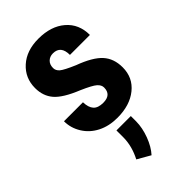

<svg xmlns="http://www.w3.org/2000/svg" viewBox="-243 -610 940 940"><g transform="rotate(-45 227.0 -140.5)"><path d="M284.2 -141.6Q284.2 -159.2 267.3 -174.1Q250.5 -189 192.4 -214.4Q106.9 -249 75 -286.1Q43 -323.2 43 -378.4Q43 -447.8 93 -492.9Q143.1 -538.1 225.6 -538.1Q312.5 -538.1 364.7 -493.2Q417 -448.2 417 -372.6H278.8Q278.8 -437 225.1 -437Q203.1 -437 189 -423.3Q174.8 -409.7 174.8 -385.3Q174.8 -367.7 190.4 -354.2Q206.1 -340.8 264.2 -315.9Q348.6 -284.7 383.5 -246.3Q418.5 -208 418.5 -147Q418.5 -76.2 365.2 -33.2Q312 9.8 225.6 9.8Q167.5 9.8 123 -12.9Q78.6 -35.6 53.5 -76.2Q28.3 -116.7 28.3 -163.6H159.7Q160.6 -127.4 176.5 -109.4Q192.4 -91.3 228.5 -91.3Q284.2 -91.3 284.2 -141.6ZM213.9 257.3 146.5 218.8Q176.8 160.6 178.2 101.6V49.8H277.8V86.9Q277.3 131.3 259.5 179Q241.7 226.6 213.9 257.3Z"/></g></svg>

Font: Roboto Condensed
Style: Bold
Weight: 700
Designer: Google
Version: Version 2.134; 2016